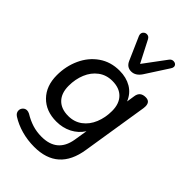

<svg xmlns="http://www.w3.org/2000/svg" viewBox="-279 -863 1150 1150"><g transform="rotate(45 295.5 -288.5)"><path d="M49 134Q29 121 29 101Q29 86 39.5 75Q50 64 65 64Q75 64 87 70Q123 92 159.5 103.5Q196 115 238 115Q369 115 391 -12L405 -99Q379 -58 335 -35Q291 -12 236 -12Q148 -12 95 -66Q42 -120 42 -211Q42 -287 72 -352.5Q102 -418 158 -457Q214 -496 289 -496Q346 -496 388.5 -471Q431 -446 451 -397L459 -449Q465 -494 512 -494Q550 -494 550 -454Q550 -444 549 -439L482 -17Q450 189 250 189Q193 189 141.5 174.5Q90 160 49 134ZM428 -293Q428 -354 395 -388Q362 -422 302 -422Q251 -422 213.5 -394Q176 -366 156.5 -319Q137 -272 137 -216Q137 -154 170 -120Q203 -86 263 -86Q314 -86 351.5 -114Q389 -142 408.5 -189.5Q428 -237 428 -293ZM288 -578 224 -724Q221 -732 221 -738Q221 -750 229.5 -758Q238 -766 250 -766Q267 -766 276 -749L347 -611L451 -751Q461 -765 477 -765Q488 -765 495.5 -758.5Q503 -752 503 -742Q503 -733 496 -723L403 -579Q377 -541 341 -541Q304 -541 288 -578Z"/></g></svg>

Font: SN Pro
Style: Italic
Weight: 400
Italic angle: -9°
Designer: Tobias Whetton
Foundry: Supernotes
Version: Version 1.003